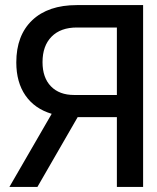

<svg xmlns="http://www.w3.org/2000/svg" viewBox="-20 -734 616 754"><path d="M439 -274H285L127 0H17L183 -287Q116 -307 80 -359Q44 -411 44 -489Q44 -595 106.5 -654.5Q169 -714 282 -714H542V0H439ZM271 -361H439V-626H282Q218 -626 182.5 -590Q147 -554 147 -490Q147 -429 180 -395Q213 -361 271 -361Z"/></svg>

Font: Non Bureau
Style: Regular
Weight: 400
Designer: Jona Saucedo
Foundry: Non Foundry
Version: Version 1.000; ttfautohint (v1.8.4)